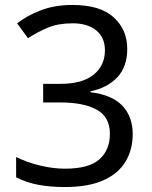

<svg xmlns="http://www.w3.org/2000/svg" viewBox="-20 -744 612 774"><path d="M493 -547Q493 -475 453 -432.5Q413 -390 345 -376V-372Q431 -362 473 -318Q515 -274 515 -203Q515 -141 486 -92.5Q457 -44 396.5 -17Q336 10 241 10Q185 10 137 1.5Q89 -7 45 -29V-111Q90 -89 142 -76.5Q194 -64 242 -64Q338 -64 380.5 -101.5Q423 -139 423 -205Q423 -272 370.5 -301.5Q318 -331 223 -331H154V-406H224Q312 -406 357.5 -443Q403 -480 403 -541Q403 -593 368 -621.5Q333 -650 273 -650Q215 -650 174 -633Q133 -616 93 -590L49 -650Q87 -680 143.5 -702Q200 -724 272 -724Q384 -724 438.5 -674Q493 -624 493 -547Z"/></svg>

Font: Noto Kufi Arabic
Style: Regular
Weight: 400
Designer: Monotype Design Team, David Williams, Khaled Hosny
Foundry: Google LLC
Version: Version 2.109; ttfautohint (v1.8.4.7-5d5b)